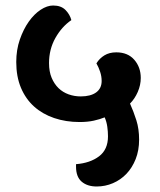

<svg xmlns="http://www.w3.org/2000/svg" viewBox="-20 -654 582 697"><path d="M360 -228Q343 -221 320.5 -216Q298 -211 269 -211Q219 -211 176.5 -225.5Q134 -240 103.5 -267.5Q73 -295 56 -335.5Q39 -376 39 -429Q39 -473 52 -510.5Q65 -548 84.5 -575.5Q104 -603 127.5 -618.5Q151 -634 173 -634Q202 -634 218 -617.5Q234 -601 239 -581Q204 -557 181 -516Q158 -475 158 -425Q158 -394 167.5 -371.5Q177 -349 192.5 -334Q208 -319 229 -311.5Q250 -304 273 -304Q309 -304 329 -318.5Q349 -333 349 -360Q349 -377 343.5 -393.5Q338 -410 330 -424Q341 -442 359 -453Q377 -464 402 -464Q444 -464 467.5 -437Q491 -410 491 -371Q491 -345 480 -320Q469 -295 452 -278Q465 -249 475 -217.5Q485 -186 485 -147Q485 -108 472.5 -76.5Q460 -45 439 -23Q418 -1 390 11Q362 23 331 23Q297 23 276.5 5.5Q256 -12 256 -49V-58Q307 -62 339.5 -86.5Q372 -111 372 -159Q372 -176 369.5 -194Q367 -212 360 -228Z"/></svg>

Font: Baloo 2 SemiBold
Style: Regular
Weight: 600
Designer: Sarang Kulkarni and Ek Type
Foundry: Ek Type
Version: Version 1.640;hotconv 1.0.111;makeotfexe 2.5.65597; ttfautoh